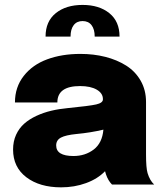

<svg xmlns="http://www.w3.org/2000/svg" viewBox="-20 -765 674 796"><path d="M168.9 -613.3Q168.9 -676.3 211.2 -710.4Q253.4 -744.6 322.3 -744.6Q391.1 -744.6 433.3 -710.4Q475.6 -676.3 475.6 -613.3H372.6Q372.6 -643.6 359.6 -660.6Q346.7 -677.7 322.3 -677.7Q298.3 -677.7 285.4 -660.6Q272.5 -643.6 272.5 -613.3ZM233.4 11.7Q144.5 11.7 89.4 -30Q34.2 -71.8 34.2 -145Q34.2 -178.7 46.6 -206.1Q59.1 -233.4 80.3 -252.2Q101.6 -271 131.1 -284.7Q160.6 -298.3 192.6 -305.9Q224.6 -313.5 261.2 -316.9Q350.6 -325.7 378.7 -332Q406.7 -338.4 406.7 -353V-354Q406.7 -378.4 381.1 -393.3Q355.5 -408.2 312 -408.2Q217.8 -408.2 217.8 -340.3H42Q42 -403.8 78.4 -450.2Q114.7 -496.6 175.5 -519Q236.3 -541.5 313.5 -541.5Q368.2 -541.5 416.5 -529.3Q464.8 -517.1 502.9 -493.2Q541 -469.2 563.2 -430.4Q585.4 -391.6 585.4 -342.3V-124.5Q585.4 -68.8 591.8 -47.4Q601.1 -16.6 619.1 0H444.3Q428.2 -16.1 419.4 -42Q416.5 -50.8 415.5 -55.2Q384.8 -23.4 336.7 -5.9Q288.6 11.7 233.4 11.7ZM284.7 -118.2Q333 -118.2 368.4 -145Q403.8 -171.9 408.7 -227.5Q355 -214.8 297.4 -209.5Q252.4 -205.1 232.7 -194.6Q212.9 -184.1 212.9 -162.1Q212.9 -118.2 284.7 -118.2Z"/></svg>

Font: Epilogue ExtraBold
Style: Regular
Weight: 800
Designer: Tyler Finck
Foundry: Etcetera Type Co
Version: Version 2.112